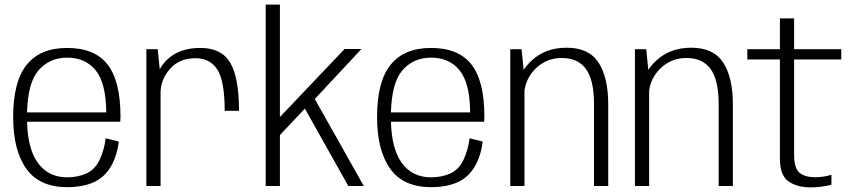

<svg xmlns="http://www.w3.org/2000/svg" viewBox="-20 -805 3703 831"><path d="M270.5 5Q338 5 385 -16Q432 -37 459.5 -83.8Q487 -130.5 494 -192.5L437.5 -206.5Q431 -156 411.5 -114Q392 -72 355 -54.8Q318 -37.5 270.5 -37.5Q188 -37.5 142.5 -102Q100.5 -161 97 -278H500.5Q501.5 -288.5 501.5 -300Q501.5 -453.5 445.8 -525.5Q390 -597.5 270.5 -597.5Q154.5 -597.5 95.8 -525Q37 -452.5 37 -298Q37 -154.5 93.8 -74.8Q150.5 5 270.5 5ZM97 -318.5Q100.5 -444.5 144.5 -498Q192.5 -555.5 270.5 -555.5Q350.5 -555.5 395 -499.5Q438.5 -445.5 440 -318.5Z M952.5 -325.5H1014.5Q1014.5 -468.5 976.8 -533Q939 -597.5 847 -597.5Q755.5 -597.5 703 -546.5Q683.5 -527.5 671.5 -505.5L662.5 -592H613.5V0H675V-409.5Q677.5 -463 715 -506Q755 -553 826.5 -553Q890 -553 921.2 -503Q952.5 -453 952.5 -325.5Z M1130 0H1191.5V-220.5L1299.5 -335L1487.5 0H1554.5L1342.5 -376.5L1544.5 -593H1471.5L1191.5 -298.5V-785H1130Z M1845.5 5Q1913 5 1960 -16Q2007 -37 2034.5 -83.8Q2062 -130.5 2069 -192.5L2012.5 -206.5Q2006 -156 1986.5 -114Q1967 -72 1930 -54.8Q1893 -37.5 1845.5 -37.5Q1763 -37.5 1717.5 -102Q1675.5 -161 1672 -278H2075.5Q2076.5 -288.5 2076.5 -300Q2076.5 -453.5 2020.8 -525.5Q1965 -597.5 1845.5 -597.5Q1729.5 -597.5 1670.8 -525Q1612 -452.5 1612 -298Q1612 -154.5 1668.8 -74.8Q1725.5 5 1845.5 5ZM1672 -318.5Q1675.5 -444.5 1719.5 -498Q1767.5 -555.5 1845.5 -555.5Q1925.5 -555.5 1970 -499.5Q2013.5 -445.5 2015 -318.5Z M2188.5 0H2250V-413Q2257.5 -466.5 2295.5 -505.5Q2343 -554 2411.5 -554Q2481.5 -554 2516.2 -506.2Q2551 -458.5 2551 -352.5V0H2612.5V-352Q2612.5 -470 2570.5 -534.2Q2528.5 -598.5 2432.5 -598.5Q2339 -598.5 2279 -541Q2259.5 -522.5 2246.5 -502.5L2237.5 -592H2188.5Z M2728 0H2789.5V-413Q2797 -466.5 2835 -505.5Q2882.5 -554 2951 -554Q3021 -554 3055.8 -506.2Q3090.5 -458.5 3090.5 -352.5V0H3152V-352Q3152 -470 3110 -534.2Q3068 -598.5 2972 -598.5Q2878.5 -598.5 2818.5 -541Q2799 -522.5 2786 -502.5L2777 -592H2728Z M3488 6Q3535.5 6 3578.5 -5.5V-48.5Q3544.5 -38 3508 -38Q3464.5 -38 3440.8 -57Q3417 -76 3417 -135V-547.5H3621V-592H3417V-725.5H3355.5V-592H3214.5V-547.5H3355.5V-118.5Q3355.5 -45.5 3393 -19.8Q3430.5 6 3488 6Z"/></svg>

Font: Anybody Light
Style: Regular
Weight: 300
Designer: Tyler Finck
Foundry: Etcetera Type Company
Version: Version 1.111; ttfautohint (v1.8.4)